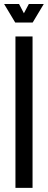

<svg xmlns="http://www.w3.org/2000/svg" viewBox="-55 -912 232 932"><path d="M20 0V-735H103V0ZM19 -802.5 -35 -892.5H37.5L61 -847.5L85 -892.5H157.5L103.5 -802.5Z"/></svg>

Font: League Gothic Condensed
Style: Regular
Weight: 400
Width: 3
Designer: The League of Moveable Type
Version: Version 2.001